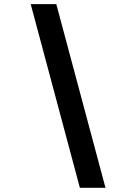

<svg xmlns="http://www.w3.org/2000/svg" viewBox="-20 -806 626 919"><path d="M362.3 92.8 127 -786.1H249.5L484.9 92.8Z"/></svg>

Font: Cascadia Code PL
Style: Bold Italic
Weight: 700
Italic angle: -10°
Monospace: yes
Designer: Aaron Bell
Foundry: Saja Typeworks
Version: Version 2404.023; ttfautohint (v1.8.4)